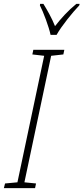

<svg xmlns="http://www.w3.org/2000/svg" viewBox="-77 -971 431 991"><path d="M184 -791H215C242 -839 297 -906 332 -943L334 -951H317C275 -917 236 -874 207 -836C190 -879 165 -922 147 -951H130L129 -943C146 -911 176 -831 184 -791ZM-57 0H104L109 -24L49 -30L187 -683L250 -690L255 -714H95L90 -690L151 -683L13 -30L-51 -24Z"/></svg>

Font: Noto Sans ExtraCondensed ExtraLight
Style: Italic
Weight: 200
Width: 2
Italic angle: -12°
Designer: Monotype Design Team
Foundry: Monotype Imaging Inc.
Version: Version 2.013